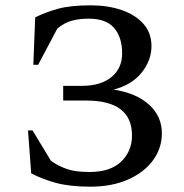

<svg xmlns="http://www.w3.org/2000/svg" viewBox="-20 -690 689 720"><path d="M321 -670Q384 -670 435.5 -652.5Q487 -635 517.5 -601Q548 -567 548 -517Q548 -464 511.5 -418Q475 -372 406 -354Q491 -341 539 -297.5Q587 -254 587 -190Q587 -134 553.5 -88.5Q520 -43 459.5 -16.5Q399 10 319 10Q242 10 190.5 -4Q139 -18 97 -40L85 -201H102L171 -87Q196 -69 228.5 -57Q261 -45 315 -45Q394 -45 434.5 -84Q475 -123 475 -182Q475 -313 303 -313H217V-368H286Q358 -368 398 -401Q438 -434 438 -490Q438 -550 408 -585Q378 -620 313 -620Q277 -620 249.5 -612.5Q222 -605 195 -583L123 -447H105L112 -625Q153 -645 199 -657.5Q245 -670 321 -670Z"/></svg>

Font: Spectral Medium
Style: Regular
Weight: 500
Designer: Jean-Baptiste Levee
Foundry: Production Type
Version: Version 2.001